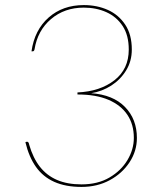

<svg xmlns="http://www.w3.org/2000/svg" viewBox="-20 -728 649 756"><path d="M301 8Q238 8 193.5 -12Q149 -32 121.5 -71Q94 -110 80 -168Q81 -169 82 -169Q83 -169 84 -169.5Q85 -170 86 -170Q90 -170 92 -167Q94 -164 95 -158Q110 -106 137 -71.5Q164 -37 204.5 -19.5Q245 -2 301 -2Q365 -2 411 -29Q457 -56 482 -98Q507 -140 507 -185Q507 -238 481.5 -276Q456 -314 407 -335Q358 -356 285 -356V-364Q374 -368 430.5 -412Q487 -456 487 -533Q487 -589 463 -625.5Q439 -662 399 -680Q359 -698 310 -698Q234 -698 181 -653Q128 -608 116 -534Q115 -530 113.5 -528Q112 -526 109 -526Q108 -526 107 -526Q106 -526 104 -526Q116 -610 171.5 -659Q227 -708 310 -708Q362 -708 404.5 -689Q447 -670 473 -631Q499 -592 499 -533Q499 -487 476.5 -450.5Q454 -414 418 -391Q382 -368 339 -361Q425 -355 472 -307Q519 -259 519 -185Q519 -133 490 -89Q461 -45 412 -18.5Q363 8 301 8Z"/></svg>

Font: Aleo Thin
Style: Regular
Weight: 250
Designer: Alessio Laiso
Foundry: Alessio Laiso
Version: Version 2.001;gftools[0.9.29]